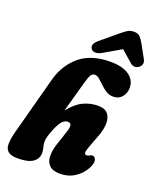

<svg xmlns="http://www.w3.org/2000/svg" viewBox="-173 -1056 952 1167"><g transform="rotate(20 303.5 -473.0)"><path d="M230 -230.5Q215.5 -194.5 210.2 -175.8Q205 -157 205 -140.5Q205 -123.5 210 -107.8Q215 -92 215 -71.5Q215 -33 183.2 -11.5Q151.5 10 87 10Q42 10 23 -6.2Q4 -22.5 4.5 -55.2Q5 -88 18 -136.5L118.5 -512Q146 -612.5 219.5 -673.8Q293 -735 417 -735Q495.5 -735 537.8 -705Q580 -675 580 -626Q580 -591 559.2 -566Q538.5 -541 502.5 -541Q477 -541 456.2 -554.2Q435.5 -567.5 418 -584.8Q400.5 -602 384.8 -615.2Q369 -628.5 353 -628.5Q340.5 -628.5 330.8 -615.2Q321 -602 309.5 -560L254 -360Q296.5 -415 342.5 -436.5Q388.5 -458 437 -458Q481.5 -458 501 -434.5Q520.5 -411 519.8 -372.2Q519 -333.5 501.5 -287.5L468.5 -199.5Q450 -150.5 472.5 -150.5Q481.5 -150.5 493 -157Q501.5 -162 508.5 -162Q523.5 -162 530.2 -143Q537 -124 519.5 -89Q496.5 -45 454.8 -17.5Q413 10 359.5 10Q312.5 10 290.5 -11.5Q268.5 -33 267.2 -69.2Q266 -105.5 280 -148.5L313 -248Q321 -271.5 319 -287.5Q317 -303.5 298 -303.5Q276.5 -303.5 260.5 -284.5Q244.5 -265.5 230 -230.5ZM352.5 -769.5Q329 -756 311 -756Q293 -756 284.5 -766Q261.5 -793 303.5 -828L397 -906Q423.5 -928 443 -941.8Q462.5 -955.5 488 -955.5Q513.5 -955.5 527 -942.2Q540.5 -929 553 -906L601.5 -818Q610.5 -801 605.8 -787.5Q601 -774 590.5 -766Q562 -745.5 534.5 -769.5L462 -833Z"/></g></svg>

Font: Fraunces 144pt S100 Black
Style: Italic
Weight: 900
Italic angle: -16°
Version: Version 1.000; ttfautohint (v1.8.3)